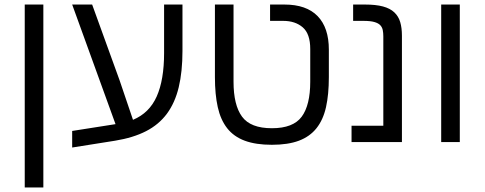

<svg xmlns="http://www.w3.org/2000/svg" viewBox="-20 -626 2135 846"><path d="M89 -606H171V200H89Z M298 -49 489 -79 298 -606H386L507 -272L566 -98Q638 -128 670.5 -201Q703 -274 703 -392V-606H784V-402Q784 -310 767.5 -241.5Q751 -173 715.5 -125Q680 -77 623.5 -48Q567 -19 487 -6L298 24Z M1178 12Q1107 12 1058.5 -6Q1010 -24 981 -61Q952 -98 939.5 -154Q927 -210 927 -286V-606H1009V-266Q1009 -163 1046.5 -112Q1084 -61 1178 -61Q1272 -61 1309.5 -112Q1347 -163 1347 -266V-410Q1347 -477 1314 -505.5Q1281 -534 1228 -534H1170V-606H1233Q1330 -606 1379.5 -555Q1429 -504 1429 -407V-286Q1429 -210 1416.5 -154Q1404 -98 1374.5 -61Q1345 -24 1297 -6Q1249 12 1178 12Z M1529 -72H1669V-466Q1669 -481 1666.5 -493.5Q1664 -506 1655.5 -515Q1647 -524 1629.5 -529Q1612 -534 1582 -534H1536V-606H1588Q1636 -606 1667.5 -597.5Q1699 -589 1717.5 -571.5Q1736 -554 1743.5 -528.5Q1751 -503 1751 -469V0H1529Z M1924 -606H2006V0H1924Z"/></svg>

Font: IBM Plex Sans Hebrew
Style: Regular
Weight: 400
Designer: Mike Abbink, Paul van der Laan, Pieter van Rosmalen, Yanek Iontef
Foundry: Bold Monday
Version: Version 1.2